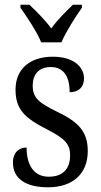

<svg xmlns="http://www.w3.org/2000/svg" viewBox="-20 -786 428 816"><path d="M155 -606H241C260 -651 301 -715 328 -753V-766H290C259 -736 223 -701 198 -665C172 -701 136 -736 105 -766H67V-753C94 -715 137 -651 155 -606ZM184 10C289 10 353 -47 353 -144C353 -228 312 -268 223 -311C148 -348 119 -368 119 -422C119 -469 144 -501 196 -501C248 -501 276 -464 276 -394C315 -394 337 -417 337 -452C337 -502 293 -545 204 -545C110 -545 46 -495 46 -405C46 -320 86 -284 180 -236C255 -197 278 -175 278 -126C278 -69 248 -35 187 -35C121 -35 93 -89 93 -159C66 -159 35 -143 35 -95C35 -25 92 10 184 10Z"/></svg>

Font: Noto Serif Sinhala Condensed
Style: Regular
Weight: 400
Width: 3
Designer: Jelle Bosma - Monotype Design Team
Foundry: Monotype Imaging Inc.
Version: Version 2.007